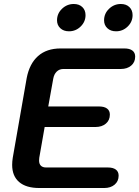

<svg xmlns="http://www.w3.org/2000/svg" viewBox="-20 -943 698 963"><path d="M41 -116Q41 -133 44 -152L114 -552Q128 -624 171 -662Q214 -700 284 -700H604Q630 -700 644 -689.5Q658 -679 658 -659Q658 -631 638 -614Q618 -597 586 -597H298Q278 -597 264.5 -584Q251 -571 247 -548L222 -409H477Q503 -409 517 -398.5Q531 -388 531 -368Q531 -340 511 -323Q491 -306 459 -306H204L177 -152Q176 -147 176 -138Q176 -121 185 -112Q194 -103 211 -103H521Q547 -103 561 -92.5Q575 -82 575 -62Q575 -34 555 -17Q535 0 503 0H177Q111 0 76 -30Q41 -60 41 -116ZM266 -841Q266 -875 291 -899Q316 -923 350 -923Q377 -923 393 -907.5Q409 -892 409 -867Q409 -834 384.5 -810Q360 -786 326 -786Q299 -786 282.5 -801.5Q266 -817 266 -841ZM502 -841Q502 -875 527 -899Q552 -923 586 -923Q613 -923 629 -907.5Q645 -892 645 -867Q645 -834 620.5 -810Q596 -786 562 -786Q535 -786 518.5 -801.5Q502 -817 502 -841Z"/></svg>

Font: Kodchasan
Style: Bold Italic
Weight: 700
Italic angle: -10°
Version: Version 1.000; ttfautohint (v1.6)